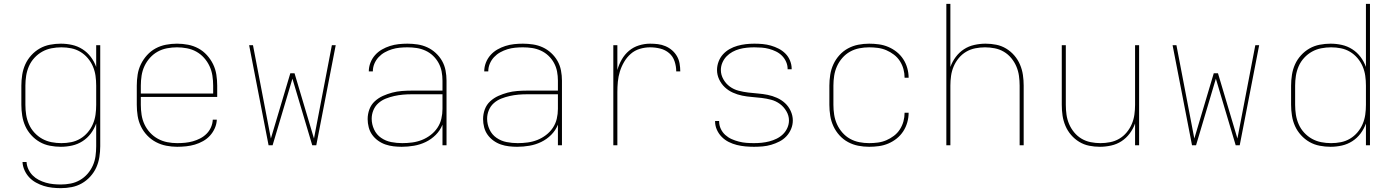

<svg xmlns="http://www.w3.org/2000/svg" viewBox="-20 -755 7240 998"><path d="M296 223Q274 223 251.5 220.5Q229 218 208 211.5Q187 205 167 194Q147 183 132 167Q117 151 107.5 130Q98 109 97 87H118Q119 106 127.5 124.5Q136 143 150 157Q164 171 181.5 180Q199 189 218 194.5Q237 200 257 202Q277 204 296 204Q322 204 347.5 199Q373 194 395.5 181Q418 168 435 148.5Q452 129 462.5 105.5Q473 82 476.5 56.5Q480 31 480 5V-113Q470 -85 452 -61Q434 -37 409 -21Q384 -5 355 1.5Q326 8 296 8Q268 8 239.5 2.5Q211 -3 186.5 -17Q162 -31 142.5 -52.5Q123 -74 111.5 -99.5Q100 -125 95.5 -153.5Q91 -182 91 -210V-310Q91 -338 95.5 -366.5Q100 -395 111.5 -420.5Q123 -446 142.5 -467.5Q162 -489 186.5 -503Q211 -517 239.5 -522.5Q268 -528 296 -528Q326 -528 355 -521.5Q384 -515 409 -499Q434 -483 452 -459Q470 -435 480 -407V-520H501V5Q501 33 496.5 61.5Q492 90 480.5 115.5Q469 141 449.5 162.5Q430 184 405.5 198Q381 212 353 217.5Q325 223 296 223ZM299 -11Q325 -11 350 -16Q375 -21 397 -34Q419 -47 436 -67Q453 -87 463 -110.5Q473 -134 476.5 -159Q480 -184 480 -210V-310Q480 -336 476.5 -361Q473 -386 463 -409.5Q453 -433 436 -453Q419 -473 397 -486Q375 -499 350 -504Q325 -509 299 -509Q273 -509 247.5 -504Q222 -499 199.5 -486.5Q177 -474 159 -454.5Q141 -435 130.5 -411Q120 -387 116 -361.5Q112 -336 112 -310V-210Q112 -184 116 -158.5Q120 -133 130.5 -109Q141 -85 159 -65.5Q177 -46 199.5 -33.5Q222 -21 247.5 -16Q273 -11 299 -11Z M901 8Q873 8 844.5 2.5Q816 -3 790.5 -16.5Q765 -30 745 -51Q725 -72 712.5 -98Q700 -124 695.5 -152.5Q691 -181 691 -210V-310Q691 -339 695.5 -367.5Q700 -396 712.5 -421.5Q725 -447 744.5 -468.5Q764 -490 789 -503.5Q814 -517 842.5 -522.5Q871 -528 900 -528Q929 -528 957.5 -522.5Q986 -517 1011 -503.5Q1036 -490 1055.5 -468.5Q1075 -447 1087.5 -421.5Q1100 -396 1104.5 -367.5Q1109 -339 1109 -310V-251H712V-210Q712 -184 716 -158Q720 -132 731 -108.5Q742 -85 760 -65.5Q778 -46 801 -33.5Q824 -21 849.5 -16Q875 -11 901 -11Q922 -11 942.5 -13Q963 -15 982.5 -20.5Q1002 -26 1020.5 -35.5Q1039 -45 1053.5 -59.5Q1068 -74 1076.5 -93Q1085 -112 1086 -133H1107Q1106 -110 1096.5 -88.5Q1087 -67 1071.5 -50Q1056 -33 1035.5 -21.5Q1015 -10 993 -3.5Q971 3 947.5 5.5Q924 8 901 8ZM712 -269H1088V-310Q1088 -336 1084 -362Q1080 -388 1069 -411.5Q1058 -435 1040.5 -454.5Q1023 -474 1000.5 -486.5Q978 -499 952 -504Q926 -509 900 -509Q874 -509 848 -504Q822 -499 799.5 -486.5Q777 -474 759.5 -454.5Q742 -435 731 -411.5Q720 -388 716 -362Q712 -336 712 -310Z M1376 0 1275 -520H1295L1388 -35L1489 -374H1511L1612 -35L1705 -520H1725L1624 0H1603L1500 -346L1397 0Z M2068 8Q2047 8 2025.5 5.5Q2004 3 1983.5 -4Q1963 -11 1945 -24Q1927 -37 1914.5 -54.5Q1902 -72 1896.5 -93.5Q1891 -115 1891 -136Q1891 -162 1900 -186.5Q1909 -211 1928 -228.5Q1947 -246 1970.5 -256.5Q1994 -267 2018.5 -273.5Q2043 -280 2069 -282Q2095 -284 2120 -284H2280V-336Q2280 -360 2275.5 -383.5Q2271 -407 2259.5 -428Q2248 -449 2230.5 -465.5Q2213 -482 2191 -492Q2169 -502 2145.5 -505.5Q2122 -509 2098 -509Q2078 -509 2057.5 -507Q2037 -505 2017.5 -499Q1998 -493 1980 -483Q1962 -473 1948 -458Q1934 -443 1926 -424Q1918 -405 1918 -384H1897Q1897 -407 1905.5 -429Q1914 -451 1929.5 -468.5Q1945 -486 1965 -497.5Q1985 -509 2007 -516Q2029 -523 2052 -525.5Q2075 -528 2098 -528Q2124 -528 2150.5 -524Q2177 -520 2201 -509Q2225 -498 2245 -479.5Q2265 -461 2278 -438Q2291 -415 2296 -388.5Q2301 -362 2301 -336V0H2280V-107Q2268 -77 2245 -54Q2222 -31 2193 -17Q2164 -3 2132 2.5Q2100 8 2068 8ZM2071 -11Q2097 -11 2123 -14.5Q2149 -18 2173 -27.5Q2197 -37 2218 -53Q2239 -69 2253.5 -90.5Q2268 -112 2274 -137.5Q2280 -163 2280 -189V-265H2120Q2097 -265 2074.5 -263Q2052 -261 2029.5 -256Q2007 -251 1985.5 -242.5Q1964 -234 1947 -219Q1930 -204 1921 -182.5Q1912 -161 1912 -138Q1912 -109 1924.5 -82Q1937 -55 1961 -38.5Q1985 -22 2013.5 -16.5Q2042 -11 2071 -11Z M2668 8Q2647 8 2625.5 5.5Q2604 3 2583.5 -4Q2563 -11 2545 -24Q2527 -37 2514.5 -54.5Q2502 -72 2496.5 -93.5Q2491 -115 2491 -136Q2491 -162 2500 -186.5Q2509 -211 2528 -228.5Q2547 -246 2570.5 -256.5Q2594 -267 2618.5 -273.5Q2643 -280 2669 -282Q2695 -284 2720 -284H2880V-336Q2880 -360 2875.5 -383.5Q2871 -407 2859.5 -428Q2848 -449 2830.5 -465.5Q2813 -482 2791 -492Q2769 -502 2745.5 -505.5Q2722 -509 2698 -509Q2678 -509 2657.5 -507Q2637 -505 2617.5 -499Q2598 -493 2580 -483Q2562 -473 2548 -458Q2534 -443 2526 -424Q2518 -405 2518 -384H2497Q2497 -407 2505.5 -429Q2514 -451 2529.5 -468.5Q2545 -486 2565 -497.5Q2585 -509 2607 -516Q2629 -523 2652 -525.5Q2675 -528 2698 -528Q2724 -528 2750.5 -524Q2777 -520 2801 -509Q2825 -498 2845 -479.5Q2865 -461 2878 -438Q2891 -415 2896 -388.5Q2901 -362 2901 -336V0H2880V-107Q2868 -77 2845 -54Q2822 -31 2793 -17Q2764 -3 2732 2.5Q2700 8 2668 8ZM2671 -11Q2697 -11 2723 -14.5Q2749 -18 2773 -27.5Q2797 -37 2818 -53Q2839 -69 2853.5 -90.5Q2868 -112 2874 -137.5Q2880 -163 2880 -189V-265H2720Q2697 -265 2674.5 -263Q2652 -261 2629.5 -256Q2607 -251 2585.5 -242.5Q2564 -234 2547 -219Q2530 -204 2521 -182.5Q2512 -161 2512 -138Q2512 -109 2524.5 -82Q2537 -55 2561 -38.5Q2585 -22 2613.5 -16.5Q2642 -11 2671 -11Z M3168 0V-520H3189V-391Q3197 -420 3212 -446Q3227 -472 3249.5 -491Q3272 -510 3301 -519Q3330 -528 3359 -528Q3380 -528 3400 -525.5Q3420 -523 3439 -515Q3458 -507 3473.5 -493.5Q3489 -480 3499 -462.5Q3509 -445 3512.5 -424.5Q3516 -404 3516 -384H3495Q3495 -410 3486.5 -436Q3478 -462 3458 -479Q3438 -496 3412 -502.5Q3386 -509 3359 -509Q3332 -509 3305.5 -501Q3279 -493 3258.5 -475Q3238 -457 3224 -433Q3210 -409 3202 -383Q3194 -357 3191.5 -330Q3189 -303 3189 -276V0Z M3899 8Q3877 8 3854.5 6Q3832 4 3810 -1.5Q3788 -7 3768 -17Q3748 -27 3732 -43Q3716 -59 3706.5 -80Q3697 -101 3697 -123Q3697 -124 3697 -124.5Q3697 -125 3697 -126H3718Q3718 -125 3718 -124.5Q3718 -124 3718 -124Q3718 -104 3726.5 -85.5Q3735 -67 3750 -53.5Q3765 -40 3783 -32Q3801 -24 3820.5 -19Q3840 -14 3859.5 -12.5Q3879 -11 3899 -11Q3919 -11 3939 -13Q3959 -15 3978.5 -20Q3998 -25 4016.5 -34Q4035 -43 4049.5 -57Q4064 -71 4072.5 -90Q4081 -109 4081 -129Q4081 -154 4067.5 -177Q4054 -200 4033.5 -215Q4013 -230 3988.5 -236.5Q3964 -243 3938.5 -246Q3913 -249 3887.5 -251Q3862 -253 3837.5 -258Q3813 -263 3789.5 -273.5Q3766 -284 3747.5 -301.5Q3729 -319 3718 -342.5Q3707 -366 3707 -391Q3707 -413 3715 -434.5Q3723 -456 3738 -472.5Q3753 -489 3772.5 -500Q3792 -511 3813.5 -517Q3835 -523 3857 -525.5Q3879 -528 3901 -528Q3923 -528 3944.5 -526Q3966 -524 3987 -518Q4008 -512 4027.5 -502Q4047 -492 4062.5 -476.5Q4078 -461 4086.5 -440Q4095 -419 4095 -398Q4095 -397 4095 -396Q4095 -395 4095 -395H4074Q4074 -395 4074 -395.5Q4074 -396 4074 -397Q4074 -416 4066 -434Q4058 -452 4044.5 -465.5Q4031 -479 4013.5 -487.5Q3996 -496 3977.5 -501Q3959 -506 3939.5 -507.5Q3920 -509 3901 -509Q3882 -509 3862 -507Q3842 -505 3823.5 -500Q3805 -495 3787.5 -485.5Q3770 -476 3756.5 -462Q3743 -448 3735 -429.5Q3727 -411 3727 -391Q3727 -366 3740 -343Q3753 -320 3773.5 -305Q3794 -290 3819 -283.5Q3844 -277 3869 -274Q3894 -271 3919.5 -269Q3945 -267 3970 -262Q3995 -257 4018.5 -246.5Q4042 -236 4060.5 -219Q4079 -202 4090 -178Q4101 -154 4101 -129Q4101 -106 4092 -84.5Q4083 -63 4067.5 -46.5Q4052 -30 4031.5 -19.5Q4011 -9 3989 -2.5Q3967 4 3944.5 6Q3922 8 3899 8Z M4498 8Q4469 8 4441 2.5Q4413 -3 4388 -16.5Q4363 -30 4343.5 -51.5Q4324 -73 4312 -99Q4300 -125 4295.5 -153.5Q4291 -182 4291 -210V-310Q4291 -338 4295.5 -366.5Q4300 -395 4312 -421Q4324 -447 4343.5 -468.5Q4363 -490 4388 -503.5Q4413 -517 4441 -522.5Q4469 -528 4498 -528Q4523 -528 4548.5 -524.5Q4574 -521 4597.5 -511Q4621 -501 4641 -485Q4661 -469 4675 -447.5Q4689 -426 4696 -401Q4703 -376 4703 -351H4682Q4682 -374 4676 -396Q4670 -418 4657.5 -437.5Q4645 -457 4626.5 -471Q4608 -485 4587 -494Q4566 -503 4543 -506Q4520 -509 4498 -509Q4472 -509 4446.5 -504Q4421 -499 4398.5 -486.5Q4376 -474 4358.5 -454Q4341 -434 4330.5 -410.5Q4320 -387 4316 -361.5Q4312 -336 4312 -310V-210Q4312 -184 4316 -158.5Q4320 -133 4330.5 -109.5Q4341 -86 4358.5 -66Q4376 -46 4398.5 -33.5Q4421 -21 4446.5 -16Q4472 -11 4498 -11Q4520 -11 4543 -14Q4566 -17 4587 -26Q4608 -35 4626.5 -49Q4645 -63 4657.5 -82.5Q4670 -102 4676 -124Q4682 -146 4682 -169H4703Q4703 -144 4696 -119Q4689 -94 4675 -72.5Q4661 -51 4641 -35Q4621 -19 4597.5 -9Q4574 1 4548.5 4.5Q4523 8 4498 8Z M4899 0V-735H4920V-407Q4930 -435 4948 -459Q4966 -483 4990.5 -499Q5015 -515 5044.5 -521.5Q5074 -528 5103 -528Q5131 -528 5158.5 -522.5Q5186 -517 5210 -502.5Q5234 -488 5252.5 -466.5Q5271 -445 5282 -419Q5293 -393 5297 -365.5Q5301 -338 5301 -310V0H5280V-310Q5280 -335 5276.5 -360.5Q5273 -386 5263 -409.5Q5253 -433 5236.5 -453Q5220 -473 5198 -486Q5176 -499 5150.5 -504Q5125 -509 5100 -509Q5075 -509 5049.5 -504Q5024 -499 5002 -486Q4980 -473 4963.5 -453Q4947 -433 4937 -409.5Q4927 -386 4923.5 -360.5Q4920 -335 4920 -310V0Z M5697 8Q5669 8 5641.5 2.5Q5614 -3 5590 -17.5Q5566 -32 5547.5 -53.5Q5529 -75 5518 -101Q5507 -127 5503 -154.5Q5499 -182 5499 -210V-520H5520V-210Q5520 -185 5523.5 -159.5Q5527 -134 5537 -110.5Q5547 -87 5563.5 -67Q5580 -47 5602 -34Q5624 -21 5649.5 -16Q5675 -11 5700 -11Q5725 -11 5750.5 -16Q5776 -21 5798 -34Q5820 -47 5836.5 -67Q5853 -87 5863 -110.5Q5873 -134 5876.5 -159.5Q5880 -185 5880 -210V-520H5901V0H5880V-113Q5870 -85 5852 -61Q5834 -37 5809.5 -21Q5785 -5 5755.5 1.5Q5726 8 5697 8Z M6176 0 6075 -520H6095L6188 -35L6289 -374H6311L6412 -35L6505 -520H6525L6424 0H6403L6300 -346L6197 0Z M6896 8Q6868 8 6839.5 2.5Q6811 -3 6786.5 -17Q6762 -31 6742.5 -52.5Q6723 -74 6711.5 -99.5Q6700 -125 6695.5 -153.5Q6691 -182 6691 -210V-310Q6691 -338 6695.5 -366.5Q6700 -395 6711.5 -420.5Q6723 -446 6742.5 -467.5Q6762 -489 6786.5 -503Q6811 -517 6839.5 -522.5Q6868 -528 6896 -528Q6926 -528 6955 -521.5Q6984 -515 7009 -499Q7034 -483 7052 -459Q7070 -435 7080 -407V-735H7101V0H7080V-113Q7070 -85 7052 -61Q7034 -37 7009 -21Q6984 -5 6955 1.5Q6926 8 6896 8ZM6899 -11Q6925 -11 6950 -16Q6975 -21 6997 -34Q7019 -47 7036 -67Q7053 -87 7063 -110.5Q7073 -134 7076.5 -159Q7080 -184 7080 -210V-310Q7080 -336 7076.5 -361Q7073 -386 7063 -409.5Q7053 -433 7036 -453Q7019 -473 6997 -486Q6975 -499 6950 -504Q6925 -509 6899 -509Q6873 -509 6847.5 -504Q6822 -499 6799.5 -486.5Q6777 -474 6759 -454.5Q6741 -435 6730.5 -411Q6720 -387 6716 -361.5Q6712 -336 6712 -310V-210Q6712 -184 6716 -158.5Q6720 -133 6730.5 -109Q6741 -85 6759 -65.5Q6777 -46 6799.5 -33.5Q6822 -21 6847.5 -16Q6873 -11 6899 -11Z"/></svg>

Font: Iosevka SS04 Thin Extended
Style: Regular
Weight: 100
Width: 7
Monospace: yes
Designer: Belleve Invis
Foundry: Belleve Invis
Version: Version 19.0.0; ttfautohint (v1.8.4)